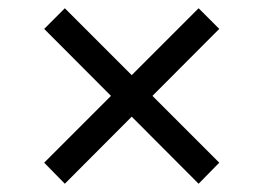

<svg xmlns="http://www.w3.org/2000/svg" viewBox="-20 -549 638 465"><path d="M461 -529 511 -479 137 -104 87 -155ZM137 -529 511 -155 461 -104 87 -479Z"/></svg>

Font: 42dot Sans Light Medium
Style: Regular
Weight: 500
Version: Version 1.000